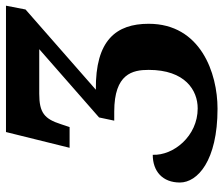

<svg xmlns="http://www.w3.org/2000/svg" viewBox="-74 -680 765 658"><g transform="rotate(-90 309.0 -351.5)"><path d="M265 11C387 11 556 -47 556 -225C556 -336 500 -408 330 -406L605 -647L618 -714H185L131 -496H202L212 -526C230 -582 251 -600 316 -600H469L235 -395L224 -343H255C385 -343 398 -280 398 -225C398 -100 328 -57 266 -57C171 -57 104 -140 107 -211C50 -211 12 -177 12 -118C12 -58 86 11 265 11Z"/></g></svg>

Font: Noto Serif SemiCondensed Extra
Style: Italic
Weight: 800
Width: 4
Italic angle: -12°
Designer: Monotype Design Team
Foundry: Monotype Imaging Inc.
Version: Version 1.901